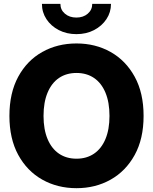

<svg xmlns="http://www.w3.org/2000/svg" viewBox="-20 -964 792 995"><path d="M376.5 11.2Q277.8 11.2 199 -33.2Q120.1 -77.6 74.5 -161.4Q28.8 -245.1 28.8 -363.3Q28.8 -482.4 74.5 -566.4Q120.1 -650.4 199 -694.6Q277.8 -738.8 376.5 -738.8Q474.6 -738.8 553.2 -694.6Q631.8 -650.4 678 -566.4Q724.1 -482.4 724.1 -363.3Q724.1 -244.6 678 -160.9Q631.8 -77.1 553.2 -33Q474.6 11.2 376.5 11.2ZM376.5 -141.6Q428.7 -141.6 467 -167.5Q505.4 -193.4 526.4 -243.2Q547.4 -293 547.4 -363.3Q547.4 -434.1 526.4 -484.1Q505.4 -534.2 467 -560.1Q428.7 -585.9 376.5 -585.9Q324.2 -585.9 285.9 -560.1Q247.6 -534.2 226.6 -484.1Q205.6 -434.1 205.6 -363.3Q205.6 -293 226.6 -243.2Q247.6 -193.4 285.9 -167.5Q324.2 -141.6 376.5 -141.6ZM376 -787.1Q325.2 -787.1 284.7 -808.1Q244.1 -829.1 220.7 -864.7Q197.3 -900.4 197.3 -943.8H293Q293 -913.1 316.4 -893.1Q339.8 -873 376 -873Q411.6 -873 434.8 -893.1Q458 -913.1 458 -943.8H555.2Q555.2 -900.4 531.5 -864.7Q507.8 -829.1 467.5 -808.1Q427.2 -787.1 376 -787.1Z"/></svg>

Font: Inter 28pt ExtraBold
Style: Regular
Weight: 800
Designer: Rasmus Andersson
Foundry: rsms
Version: Version 4.001;git-66647c0bb